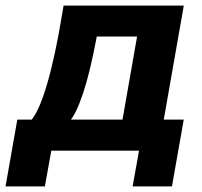

<svg xmlns="http://www.w3.org/2000/svg" viewBox="-77 -540 724 688"><path d="M414.2 -409.2H269.8L267.2 -395.8Q245.2 -279.4 220.3 -204.8Q195.4 -130.2 171 -104L31.4 -105.4Q61.8 -137 91.4 -237.5Q121 -338 146.4 -493.8L150.8 -520H581.6L505.6 -87.4H357.8ZM-15 -111.4H581.4L539.2 128H398.2L421.2 0H106.8L83.8 128H-57.2Z"/></svg>

Font: Fixel Italic Variable Display Thin
Style: Italic
Weight: 100
Italic angle: -10°
Designer: AlfaBravo + MacPaw
Foundry: Kyrylo Tkachov, Marchela Mozhyna, Serhii Makarenko, Maria Weinstein, Zakhar Kryvoshyya
Version: Version 1.210;Glyphs 3.2 (3217)